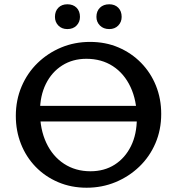

<svg xmlns="http://www.w3.org/2000/svg" viewBox="-20 -866 827 898"><path d="M385 12Q313 12 252 -14Q191 -40 146.5 -86Q102 -132 78 -193Q54 -254 54 -324Q54 -398 81 -461.5Q108 -525 156 -571.5Q204 -618 266.5 -644Q329 -670 401 -670Q474 -670 534.5 -644Q595 -618 640 -572Q685 -526 709.5 -465Q734 -404 734 -333Q734 -259 707 -196Q680 -133 631.5 -86.5Q583 -40 520 -14Q457 12 385 12ZM403 -65Q468 -65 516.5 -96Q565 -127 592.5 -182.5Q620 -238 620 -313Q620 -396 590.5 -459Q561 -522 508 -556.5Q455 -591 384 -591Q320 -591 271 -560Q222 -529 194.5 -473.5Q167 -418 167 -344Q167 -261 196.5 -198Q226 -135 279.5 -100Q333 -65 403 -65ZM88 -298V-371H703V-298ZM295 -730Q269 -730 253 -746.5Q237 -763 237 -787Q237 -814 253 -830Q269 -846 295 -846Q322 -846 338 -830Q354 -814 354 -787Q354 -763 338 -746.5Q322 -730 295 -730ZM491 -730Q464 -730 447.5 -746.5Q431 -763 431 -787Q431 -814 447.5 -830Q464 -846 491 -846Q517 -846 533 -830Q549 -814 549 -787Q549 -763 533 -746.5Q517 -730 491 -730Z"/></svg>

Font: Ysabeau SemiBold
Style: Regular
Weight: 600
Designer: Christian Thalmann (Catharsis Fonts)
Version: Version 2.000;gftools[0.9.27.dev2+g8671c4b]